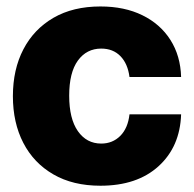

<svg xmlns="http://www.w3.org/2000/svg" viewBox="-20 -573 608 603"><path d="M295.4 10.3Q209 10.3 147.5 -25.4Q85.9 -61 53.2 -124.3Q20.5 -187.5 20.5 -271Q20.5 -355 53.5 -418.2Q86.4 -481.4 147.9 -517.1Q209.5 -552.7 295.4 -552.7Q371.1 -552.7 427.2 -525.1Q483.4 -497.6 515.1 -447.8Q546.9 -397.9 548.8 -331.1H386.7Q381.3 -373 358.2 -396.7Q335 -420.4 297.9 -420.4Q252 -420.4 224.6 -382.8Q197.3 -345.2 197.3 -272.5Q197.3 -200.2 224.6 -161.1Q252 -122.1 297.9 -122.1Q333.5 -122.1 357.7 -146.2Q381.8 -170.4 386.7 -213.9H548.8Q545.4 -112.3 478 -51Q410.6 10.3 295.4 10.3Z"/></svg>

Font: Inter Tight ExtraBold
Style: Regular
Weight: 800
Designer: Rasmus Andersson
Foundry: rsms
Version: Version 3.004; ttfautohint (v1.8.4.7-5d5b)